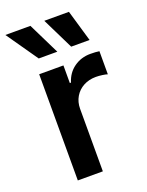

<svg xmlns="http://www.w3.org/2000/svg" viewBox="-169 -830 689 901"><g transform="rotate(-20 175.5 -379.0)"><path d="M59.6 -530.3H180.7V-442.4H186.5Q200.2 -487.3 235.8 -512.7Q271.5 -538.1 317.4 -538.1Q344.7 -538.1 362.3 -535.2V-419.9Q354 -422.9 336.9 -425.3Q319.8 -427.7 304.7 -427.7Q270.5 -427.7 243.2 -413.1Q215.8 -398.4 200.2 -372.1Q184.6 -345.7 184.6 -312.5V0H59.6ZM-26.4 -757.8H98.6L175.8 -600.6H83ZM168 -757.8H291L336.9 -600.6H245.1Z"/></g></svg>

Font: Pretendard Std SemiBold
Style: Regular
Weight: 600
Designer: Base glyphs from Inter by Rasmus Andersson; Hangeul glyphs from Noto Sans CJK(Source Han Sans) by Jang Soo-young and Kan
Foundry: Kil Hyung-jin
Version: Version 1.309